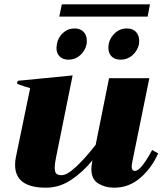

<svg xmlns="http://www.w3.org/2000/svg" viewBox="-20 -861 754 891"><path d="M665 -784H255L267 -841H676ZM242 -638Q242 -644 244 -656Q249 -687 272 -708Q295 -729 326 -729Q353 -729 368 -713Q383 -697 383 -671Q383 -661 382 -656Q375 -625 352 -604.5Q329 -584 298 -584Q272 -584 257 -599Q242 -614 242 -638ZM569 -729Q596 -729 611 -713Q626 -697 626 -671Q626 -661 625 -656Q618 -625 594.5 -604.5Q571 -584 540 -584Q513 -584 498 -599Q483 -614 483 -639Q483 -675 508 -702Q533 -729 569 -729ZM714 -149Q683 -80 630.5 -35Q578 10 510 10Q468 10 436 -9.5Q404 -29 404 -76Q404 -89 407 -105L409 -117Q365 -63 310.5 -26.5Q256 10 193 10Q50 10 50 -96Q50 -116 54 -133L120 -452Q103 -456 59 -472L62 -486L317 -511L241 -135Q234 -103 234 -82Q234 -62 241.5 -55Q249 -48 266 -48Q291 -48 333 -87Q375 -126 424 -189L486 -498H673L595 -115Q591 -95 591 -88Q591 -68 606 -68Q622 -68 643.5 -96.5Q665 -125 686 -165Z"/></svg>

Font: Trirong Black
Style: Italic
Weight: 900
Italic angle: -12°
Designer: Katatrad Team
Foundry: CadsonDemak
Version: Version 1.001